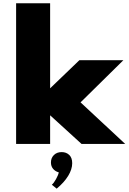

<svg xmlns="http://www.w3.org/2000/svg" viewBox="-20 -880 786 1174"><path d="M78.5 0H286.5V-175L478.5 0H745.5L472.5 -254L734.5 -512H465.5L286.5 -340V-860H78.5ZM326.5 273.5Q372 236 396.8 195.5Q421.5 155 421.5 118Q421.5 84.5 403.2 67.2Q385 50 357 50Q328 50 309.8 67.8Q291.5 85.5 291.5 113.5Q291.5 136.5 304.5 152.2Q317.5 168 339.5 174Q336 191 322.5 215.2Q309 239.5 297 249.5Z"/></svg>

Font: Spartan Black
Style: Regular
Weight: 900
Designer: Matt Bailey, Mirko Velimirovic
Foundry: Matt Bailey
Version: Version 1.003; ttfautohint (v1.8.3)